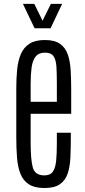

<svg xmlns="http://www.w3.org/2000/svg" viewBox="-20 -944 432 973"><path d="M205.6 8.8Q155.3 8.8 126.2 -10Q97.2 -28.8 83.5 -63.5Q69.8 -98.1 66.2 -145.5Q62.5 -192.9 62.5 -249.5V-495.1Q62.5 -546.9 66.9 -591.6Q71.3 -636.2 85.7 -669.9Q100.1 -703.6 129.2 -722.4Q158.2 -741.2 207.5 -741.2Q256.8 -741.2 284.2 -721.9Q311.5 -702.6 323.5 -668.2Q335.4 -633.8 338.1 -588.1Q340.8 -542.5 340.8 -489.3V-367.2H135.3V-219.7Q135.3 -135.7 146.2 -95.5Q157.2 -55.2 204.6 -55.2Q234.9 -55.2 248 -74.5Q261.2 -93.8 264.6 -129.9Q268.1 -166 268.1 -216.8V-271.5H338.9V-247.6Q338.9 -191.9 336.7 -145.3Q334.5 -98.6 322.8 -64Q311 -29.3 283.4 -10.3Q255.9 8.8 205.6 8.8ZM135.3 -428.2H268.1V-521.5Q268.1 -571.8 265.9 -606.4Q263.7 -641.1 251.2 -659.2Q238.8 -677.2 208 -677.2Q176.3 -677.2 160.6 -657.5Q145 -637.7 140.1 -601.8Q135.3 -565.9 135.3 -517.6ZM155.3 -800.8 96.2 -924.3H153.8L195.8 -838.9L237.8 -924.3H294.9L236.3 -800.8Z"/></svg>

Font: Antonio Thin
Style: Regular
Weight: 250
Designer: Vernon Adams
Foundry: Vernon Adams
Version: Version 1.002